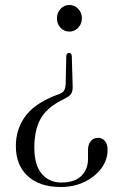

<svg xmlns="http://www.w3.org/2000/svg" viewBox="-20 -601 474 769"><path d="M271 -258Q272 -240.5 266.8 -229Q261.5 -217.5 245 -209L223 -197.5Q164 -166.5 140.8 -121.8Q117.5 -77 117.5 -10.5Q117.5 60 147.2 95Q177 130 225.5 130Q280.5 130 306.8 102.5Q333 75 332.5 34.5V-0.5Q332.5 -22.5 343.5 -35.8Q354.5 -49 373 -49Q390 -49 400.5 -36Q411 -23 411 -1Q411 39 386.2 72.8Q361.5 106.5 319 127.2Q276.5 148 223.5 148Q139 148 91.2 104.2Q43.5 60.5 43.5 -16Q43.5 -80.5 78.2 -131Q113 -181.5 192.5 -215L219 -225Q232 -230.5 237 -239Q242 -247.5 243 -263L245.5 -377.5Q247 -389 256.5 -389Q266 -389 267.5 -377ZM258 -581Q279 -581 293.5 -565.2Q308 -549.5 308 -528Q308 -505.5 293.2 -490Q278.5 -474.5 258 -474.5Q236.5 -474.5 222.2 -490Q208 -505.5 208 -528Q208 -549.5 222.2 -565.2Q236.5 -581 258 -581Z"/></svg>

Font: Fraunces 72pt S000 Light
Style: Regular
Weight: 300
Version: Version 1.000; ttfautohint (v1.8.3)